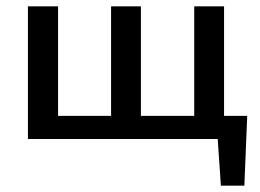

<svg xmlns="http://www.w3.org/2000/svg" viewBox="-20 -438 819 605"><path d="M686 -73H759L750 147H676L666 0H68V-418H163V-73H330V-418H424V-73H592V-418H686Z"/></svg>

Font: EauTest Semibold
Style: Regular
Weight: 600
Designer: Christian Thalmann (Catharsis Fonts)
Version: Version 0.001;PS 000.001;hotconv 1.0.88;makeotf.lib2.5.64775